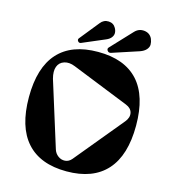

<svg xmlns="http://www.w3.org/2000/svg" viewBox="-139 -1097 1108 1227"><g transform="rotate(15 414.5 -483.5)"><path d="M669.9 -848.1 493.2 -790Q478 -785.6 469.7 -797.9Q461.4 -810.1 471.2 -819.8L600.1 -957Q627 -985.8 664.3 -981.2Q701.7 -976.6 716.8 -942.9Q724.6 -923.3 724.4 -906Q724.1 -888.7 710.2 -873Q696.3 -857.4 669.9 -848.1ZM440.9 -865.2 292 -801.8Q279.8 -796.9 272 -806.9Q264.2 -816.9 271 -826.2L374 -954.1Q395 -981.4 428 -980Q460.9 -978.5 476.1 -950.2Q484.9 -934.1 485.1 -918.7Q485.4 -903.3 474.4 -888.9Q463.4 -874.5 440.9 -865.2ZM414.1 15.1Q239.7 15.1 149.9 -85.2Q60.1 -185.5 60.1 -381.8Q60.1 -577.6 149.7 -676.3Q239.3 -774.9 414.1 -774.9Q589.4 -774.9 679.2 -676.3Q769 -577.6 769 -381.8Q769 -185.5 679 -85.2Q588.9 15.1 414.1 15.1ZM431.2 -71.8 694.8 -391.1Q720.2 -421.9 713.6 -451.9Q707 -481.9 670.9 -496.1L292 -647.9Q252.4 -664.1 220.5 -653.8Q188.5 -643.6 177 -612.8Q165.5 -582 178.2 -534.2L313 -103Q320.8 -77.6 341.8 -62Q362.8 -46.4 387.9 -48.3Q413.1 -50.3 431.2 -71.8Z"/></g></svg>

Font: Pilowlava
Style: Regular
Weight: 400
Designer: Anton Moglia, Jérémy Landes, Maksym Kobuzan (Cyrillic), Velvetyne Type Foundry
Foundry: Anton Moglia, Jérémy Landes, Velvetyne Type Foundry
Version: Version 1.001;hotconv 1.0.109;makeotfexe 2.5.65596